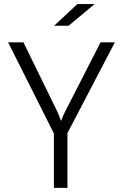

<svg xmlns="http://www.w3.org/2000/svg" viewBox="-20 -904 586 924"><path d="M352.1 -884.3H435.1L310.5 -780.3H240.7ZM239.3 -261.7 19 -700.2H92.8L256.3 -366.2Q259.3 -359.9 264.2 -347.4Q269 -335 273.4 -323.2H274.9Q279.3 -339.4 293 -366.2L463.9 -700.2H532.7L304.7 -263.7V0H239.3Z"/></svg>

Font: Selawik Semilight
Style: Regular
Weight: 300
Designer: Aaron Bell
Foundry: Microsoft Corporation
Version: Version 1.01